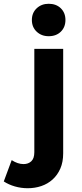

<svg xmlns="http://www.w3.org/2000/svg" viewBox="-106 -797 434 1018"><path d="M152 -777Q192 -777 216.5 -753Q241 -729 241 -691Q241 -653 216.5 -629Q192 -605 152 -605Q114 -605 88.5 -629Q63 -653 63 -691Q63 -729 88.5 -753Q114 -777 152 -777ZM229 16Q229 62 214 96.5Q199 131 173 154.5Q147 178 113 189.5Q79 201 41 201Q6 201 -27 191.5Q-60 182 -86 165L-44 52Q-12 73 19 73Q44 73 60 58Q76 43 76 10V-538H229Z"/></svg>

Font: Montserrat Semi Bold
Style: Regular
Weight: 600
Designer: Julieta Ulanovsky
Foundry: Julieta Ulanovsky
Version: Version 3.001 September 28, 2015